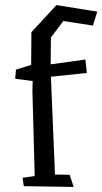

<svg xmlns="http://www.w3.org/2000/svg" viewBox="-20 -741 404 758"><path d="M181 -593 180 -487 317 -506 323 -453 181 -438 197 -52 255 -51 271 -3 74 -6 69 -39 117 -46 108 -382 109 -421 40 -430 43 -466 103 -485 104 -614 203 -721 364 -695 347 -640 230 -658Z"/></svg>

Font: Underdog
Style: Regular
Weight: 400
Designer: Sergey Steblina
Foundry: Sergey Steblina, Jovanny Lemonad
Version: Version 1.001; ttfautohint (v0.9)